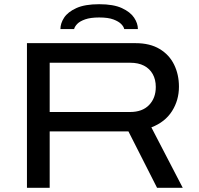

<svg xmlns="http://www.w3.org/2000/svg" viewBox="-20 -892 943 912"><path d="M108 0V-687H624Q692 -687 738 -659.5Q784 -632 807 -585Q830 -538 830 -480Q830 -416 797 -364Q764 -312 699 -287L848 0H726L590 -268H216V0ZM216 -360H598Q656 -360 688 -393Q720 -426 720 -479Q720 -514 705.5 -540Q691 -566 664 -580Q637 -594 598 -594H216ZM267 -754Q267 -781 284.5 -808Q302 -835 342.5 -853.5Q383 -872 451 -872Q519 -872 559 -853.5Q599 -835 617 -808Q635 -781 635 -754H570Q568 -765 556 -777.5Q544 -790 519 -799.5Q494 -809 451 -809Q410 -809 384.5 -800Q359 -791 347 -778.5Q335 -766 332 -754Z"/></svg>

Font: Archivo Expanded
Style: Regular
Weight: 400
Width: 7
Designer: Hector Gatti
Foundry: Omnibus-Type
Version: Version 2.001